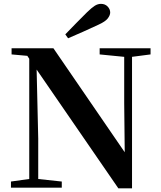

<svg xmlns="http://www.w3.org/2000/svg" viewBox="-20 -997 855 1020"><path d="M326.9 -814.5Q356.8 -844.9 386.1 -875.4Q415.4 -905.8 442.6 -932.2Q467.8 -956.6 483.8 -966.6Q499.8 -976.5 516.4 -976.5Q538.2 -976.5 551.8 -962.3Q565.4 -948.1 565.4 -930.5Q565.4 -916.4 552.8 -899.5Q540.2 -882.7 503.4 -865.9Q463.4 -846.9 422.7 -829Q382.1 -811.1 341.8 -793.6ZM38.2 0V-32.6L143.5 -47.3H171.3L308.2 -32.6V0ZM135.4 0V-713.4H172.6L183.1 -260.5V0ZM509.4 -707.9V-740.5H779.8V-707.9L674.8 -694.2H648.1ZM608.8 3.6 161.7 -646.1 159 -649.2 125.1 -700.4 41.5 -707.9V-740.5H263.8L662.2 -159.6L643 -152.8L639.8 -449.6V-740.5H681.4V3.6Z"/></svg>

Font: Noto Serif HK
Style: Regular
Weight: 200
Designer: Ryoko NISHIZUKA 西塚涼子 (kana & ideographs); Frank Grießhammer (Latin, Greek & Cyrillic); Wenlong ZHANG 张文龙 (bopomofo); San
Foundry: Adobe
Version: Version 2.001;hotconv 1.1.0;makeotfexe 2.6.0